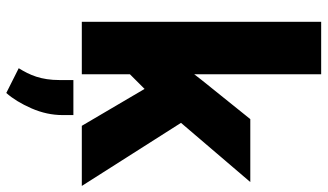

<svg xmlns="http://www.w3.org/2000/svg" viewBox="-232 -558 1027 602"><g transform="rotate(90 281.0 -256.5)"><path d="M562.5 0 364.7 -311 550.3 -528.3H353L229 -374L212.4 -352.5V-750.5H47.9V0H212.4V-150.9L258.3 -196.8L374 0ZM230.5 26.4V69.3C230.5 128.4 214.8 163.1 193.4 197.8L271 236.8C289.1 216.3 305.2 189.9 319.3 157.7C333.5 125 340.3 92.8 340.3 60.1V26.4Z"/></g></svg>

Font: Vazirmatn Black
Style: Regular
Weight: 900
Designer: Saber Rastikerdar
Foundry: Saber Rastikerdar
Version: Version 33.003